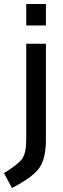

<svg xmlns="http://www.w3.org/2000/svg" viewBox="-63 -720 319 966"><path d="M69 -18V-500H168V-17Q168 79 134 126Q100 173 -3 226L-43 151Q29 107 49 78Q69 49 69 -18ZM69 -592V-700H168V-592Z"/></svg>

Font: TitilliumText
Style: Medium
Weight: 500
Designer: Accademia di Belle Arti di Urbino and others
Foundry: Accademia di Belle Arti di Urbino and others.
Version: Version 60.001